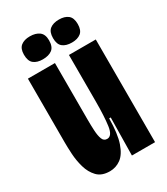

<svg xmlns="http://www.w3.org/2000/svg" viewBox="-176 -765 743 855"><g transform="rotate(-30 195.5 -337.5)"><path d="M131 12Q89 12 66.5 -11.5Q44 -35 34 -70Q24 -105 22 -140Q20 -175 20 -199V-528H159V-238Q159 -208 160.5 -180.5Q162 -153 168.5 -136Q175 -119 192 -119Q218 -119 224.5 -166Q231 -213 231 -290V-528H369V-253V0H250L253 -194H245Q244 -114 228.5 -69.5Q213 -25 187.5 -6.5Q162 12 131 12ZM271 -569Q241 -569 224 -582.5Q207 -596 207 -628Q207 -660 224 -673.5Q241 -687 271 -687Q300 -687 317 -673.5Q334 -660 334 -628Q334 -596 317 -582.5Q300 -569 271 -569ZM121 -569Q92 -569 75 -582.5Q58 -596 58 -629Q58 -660 75 -673.5Q92 -687 121 -687Q151 -687 169 -673.5Q187 -660 187 -629Q187 -596 169.5 -582.5Q152 -569 121 -569Z"/></g></svg>

Font: Bricolage Grotesque 48pt Condensed Bricolage Grotesque 48pt Condensed Regular
Style: Bold
Weight: 700
Width: 3
Designer: Mathieu Triay
Foundry: Atelier Triay
Version: Version 1.000; ttfautohint (v1.8.4.7-5d5b);gftools[0.9.32]